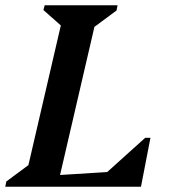

<svg xmlns="http://www.w3.org/2000/svg" viewBox="-46 -710 643 730"><path d="M-26 0 -22 -20 101 -111 52 -39 194 -651 225 -578 119 -672 124 -690H401L397 -670L274 -579L323 -651L172 0ZM161 0 171 -44 476 -63 461 0ZM335 0 345 -41 506 -186H526L490 0Z"/></svg>

Font: Platypi Light Medium
Style: Italic
Weight: 500
Italic angle: -13°
Version: Version 1.200